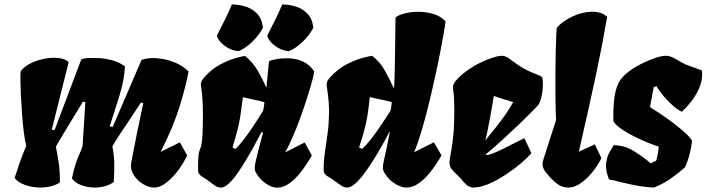

<svg xmlns="http://www.w3.org/2000/svg" viewBox="-20 -841 3205 871"><path d="M164.6 9.8Q127.9 9.8 94.7 -1.7Q61.5 -13.2 46.4 -33.7Q59.1 -73.2 66.4 -94.7Q73.7 -116.2 80.8 -134Q87.9 -151.9 99.1 -179.7Q93.3 -199.7 88.4 -238.3Q83.5 -276.9 80.1 -322.5Q76.7 -368.2 74.7 -410.9Q72.8 -453.6 72.5 -483.2Q72.3 -512.7 74.2 -518.1Q88.4 -537.6 114.3 -551.3Q140.1 -564.9 169.7 -572Q199.2 -579.1 224.6 -579.1Q246.1 -579.1 263.7 -574.2Q281.2 -569.3 291.5 -559.1L214.8 -252.4L227.5 -251L348.6 -571.3Q365.7 -578.1 384.3 -577.9Q402.8 -577.6 423.3 -577.6Q449.2 -577.6 484.4 -568.8Q519.5 -560.1 546.9 -540Q543.9 -493.2 533.7 -450.7Q523.4 -408.2 508.5 -364.3Q493.7 -320.3 477.5 -268.1L491.2 -265.1L622.1 -569.3Q630.4 -571.8 641.1 -574.5Q651.9 -577.1 671.9 -577.6Q689 -578.1 716.8 -573.7Q744.6 -569.3 776.1 -556.4Q807.6 -543.5 835.4 -517.1Q824.2 -453.6 795.4 -359.6Q766.6 -265.6 708.5 -151.9L795.9 -195.3L829.1 -136.2Q814.9 -105 790.3 -71Q765.6 -37.1 736.3 -13.7Q707 9.8 679.7 9.8Q657.2 9.8 633.8 -3.2Q610.4 -16.1 595.7 -34.7Q581.5 -52.7 576.7 -69.1Q571.8 -85.4 576.2 -107.9Q588.4 -173.3 601.3 -236.8Q614.3 -300.3 629.9 -373L619.1 -375.5Q598.6 -343.3 572.5 -304.7Q546.4 -266.1 523.7 -231.7Q501 -197.3 489.7 -177.2Q498.5 -130.9 498.5 -95.5Q498.5 -60.1 496.1 -15.1Q460.4 9.8 409.2 9.8Q377 9.8 348.4 -1.2Q319.8 -12.2 306.2 -31.7Q315.9 -76.7 324.5 -101.3Q333 -126 340.6 -142.6Q348.1 -159.2 354.5 -178.7L367.2 -377.9L356 -379.9Q356 -379.4 345.7 -362.5Q335.4 -345.7 319.6 -319.6Q303.7 -293.5 286.4 -264.9Q269 -236.3 254.6 -212.2Q240.2 -188 233.4 -175.8Q240.2 -143.1 246.3 -103Q252.4 -63 251.5 -13.2Q233.9 -1.5 211.2 4.2Q188.5 9.8 164.6 9.8Z M1239.3 10.3Q1217.3 10.7 1194.1 -3.2Q1170.9 -17.1 1153.8 -38.6Q1144.5 -50.8 1138.4 -63Q1132.3 -75.2 1139.6 -107.9Q1146.5 -137.2 1151.6 -157.7Q1156.7 -178.2 1161.9 -196.8Q1167 -215.3 1173.3 -238.8L1166.5 -242.2Q1153.3 -216.8 1134.5 -182.1Q1115.7 -147.5 1094.2 -111.8Q1072.8 -76.2 1051.3 -46.6Q1029.8 -17.1 1010.7 -2Q996.6 8.8 982.9 9.8Q969.7 10.3 957.5 2.4Q945.3 -5.4 933.6 -14.6Q918.5 -27.3 898.4 -38.8Q878.4 -50.3 878.4 -68.4Q878.4 -108.4 879.9 -127.4Q881.3 -146.5 884 -154.5Q886.7 -162.6 889.4 -168.9Q892.1 -175.3 894.5 -189.2Q897 -203.1 898.7 -233.6Q900.4 -264.2 900.4 -321.3Q900.4 -355 898.9 -384Q897.5 -413.1 893.6 -437Q891.6 -449.2 891.4 -454.3Q891.1 -459.5 891.1 -460Q891.1 -471.7 906.7 -490.2Q940.9 -528.8 980.5 -549.3Q1020 -569.8 1051 -578.1Q1082 -586.4 1091.3 -587.4Q1126 -560.1 1148.7 -521Q1171.4 -481.9 1188.5 -442.9Q1193.4 -486.3 1196 -518.8Q1198.7 -551.3 1200.7 -563Q1209 -568.4 1232.2 -572.5Q1255.4 -576.7 1282.2 -576.7Q1365.2 -576.7 1405.3 -517.6Q1404.8 -508.3 1397.2 -478.8Q1389.6 -449.2 1376.5 -407.5Q1363.3 -365.7 1346.7 -318.8Q1330.1 -272 1311.3 -227.8Q1292.5 -183.6 1273.9 -149.9L1362.3 -194.8L1394.5 -135.7Q1372.6 -96.7 1347.2 -63.5Q1321.8 -30.3 1294.4 -10.3Q1267.1 9.8 1239.3 10.3ZM1047.9 -165Q1062.5 -178.7 1081.1 -202.1Q1099.6 -225.6 1117.9 -252.4Q1136.2 -279.3 1151.1 -302.5Q1166 -325.7 1173.3 -338.4Q1176.3 -352.1 1176.5 -352.8Q1176.8 -353.5 1177 -356.2Q1177.2 -358.9 1179.7 -377.4Q1152.8 -384.8 1128.2 -389.6Q1103.5 -394.5 1082 -399.9L1074.7 -347.7Q1069.8 -303.2 1059.3 -259.8Q1048.8 -216.3 1034.7 -171.9ZM1291 -608.9Q1267.6 -610.4 1245.8 -621.8Q1224.1 -633.3 1209.7 -649.2Q1195.3 -665 1192.4 -679.7Q1214.4 -723.1 1229.7 -753.4Q1245.1 -783.7 1260.3 -820.8Q1290.5 -820.8 1321.3 -811.5Q1352.1 -802.2 1374.5 -779.3Q1397 -756.3 1401.4 -714.8Q1382.8 -680.2 1352.3 -650.9Q1321.8 -621.6 1291 -608.9ZM1062.5 -608.9Q1039.1 -610.4 1017.3 -621.8Q995.6 -633.3 981.2 -649.2Q966.8 -665 963.9 -679.7Q985.8 -723.1 1001.2 -753.4Q1016.6 -783.7 1031.7 -820.8Q1062 -820.8 1092.8 -811.5Q1123.5 -802.2 1146 -779.3Q1168.5 -756.3 1172.9 -714.8Q1154.3 -680.2 1123.8 -650.9Q1093.3 -621.6 1062.5 -608.9Z M1556.2 9.8Q1543 10.3 1531.2 2.9Q1519.5 -4.4 1505.4 -15.1Q1489.7 -27.8 1469 -39.3Q1448.2 -50.8 1448.2 -68.8Q1448.2 -111.3 1454.1 -151.1Q1460 -190.9 1465.8 -233.2Q1471.7 -275.4 1472.7 -324.7Q1473.6 -374 1464.4 -435.5Q1461.9 -451.7 1461.9 -458.5Q1461.9 -466.3 1465.3 -473.4Q1468.8 -480.5 1478 -490.7Q1513.2 -529.3 1553.5 -549.8Q1593.8 -570.3 1626 -578.6Q1658.2 -586.9 1668 -587.9Q1703.6 -561 1725.8 -521Q1748 -481 1765.1 -443.4L1768.1 -444.3Q1769.5 -473.1 1770.5 -512Q1771.5 -550.8 1772 -591.8Q1772.5 -632.8 1772.9 -669.2Q1773.4 -705.6 1773.7 -730.5Q1773.9 -755.4 1774.4 -761.2Q1784.2 -771.5 1813 -779.5Q1841.8 -787.6 1877 -787.6Q1910.6 -787.6 1944.6 -778.1Q1978.5 -768.6 2001 -744.1Q2001 -736.8 1994.9 -700.4Q1988.8 -664.1 1978 -609.1Q1967.3 -554.2 1953.1 -489.7Q1939 -425.3 1923.1 -360.8Q1907.2 -296.4 1890.6 -241.2Q1874 -186 1858.4 -150.4L1948.2 -195.3L1982.9 -136.2Q1960.9 -97.2 1935.3 -64.2Q1909.7 -31.2 1881.8 -11Q1854 9.3 1825.7 9.8Q1803.2 10.3 1778.3 -3.9Q1753.4 -18.1 1736.3 -39.1Q1727.5 -50.3 1720.5 -63.2Q1713.4 -76.2 1720.7 -108.9Q1730.5 -152.3 1736.1 -180.2Q1741.7 -208 1748.5 -241.7L1746.6 -242.7Q1732.9 -215.8 1713.1 -180.9Q1693.4 -146 1671.1 -110.6Q1648.9 -75.2 1626.5 -46.1Q1604 -17.1 1584 -2Q1569.8 8.8 1556.2 9.8ZM1622.6 -165.5Q1638.2 -179.2 1657.2 -202.6Q1676.3 -226.1 1694.8 -252.9Q1713.4 -279.8 1728.5 -303Q1743.7 -326.2 1751.5 -338.9Q1752.9 -345.7 1753.2 -346.2Q1753.4 -346.7 1754.2 -352.1Q1754.9 -357.4 1757.3 -377.9Q1729 -385.3 1704.8 -390.1Q1680.7 -395 1657.7 -400.4L1651.4 -348.1Q1646 -303.7 1635 -260Q1624 -216.3 1608.9 -172.4Z M2127 9.8Q2116.2 9.8 2105 3.4Q2093.8 -2.9 2081.1 -18.1Q2074.7 -25.4 2073.7 -27.1Q2072.8 -28.8 2064.9 -36.6Q2057.6 -44.4 2049.6 -52Q2041.5 -59.6 2039.1 -62Q2025.4 -76.2 2021.5 -87.6Q2017.6 -99.1 2019.8 -115.2Q2022 -131.3 2027.1 -158Q2032.2 -184.6 2036.6 -228.5Q2041 -272.5 2041 -340.3Q2041 -370.1 2040 -390.4Q2039.1 -410.6 2037.1 -424.3Q2035.6 -432.6 2035.2 -438.2Q2034.7 -443.8 2034.7 -444.3Q2034.7 -458 2046.4 -472.9Q2058.1 -487.8 2074.7 -501.7Q2091.3 -515.6 2106.9 -526.4Q2122.6 -537.1 2130.4 -541.5Q2146 -550.8 2169.4 -561.5Q2192.9 -572.3 2217 -580.1Q2241.2 -587.9 2258.3 -587.9Q2265.1 -587.4 2273.7 -584.5Q2282.2 -581.5 2293.5 -572.8Q2326.2 -547.9 2348.4 -534.7Q2370.6 -521.5 2389.6 -513.7Q2408.7 -505.9 2430.7 -497.1Q2437.5 -494.1 2439.9 -488.5Q2442.4 -482.9 2442.9 -461.9Q2443.4 -439.5 2438.2 -410.9Q2433.1 -382.3 2422.9 -366.7Q2419.4 -361.3 2395.3 -336.7Q2371.1 -312 2335 -277.3Q2298.8 -242.7 2258.3 -205.8Q2217.8 -168.9 2181.2 -138.7H2194.8Q2211.9 -142.1 2238.3 -154.3Q2264.6 -166.5 2296.1 -182.9Q2327.6 -199.2 2358.9 -213.9L2390.6 -146Q2374 -126.5 2343 -100.1Q2312 -73.7 2273.9 -48.6Q2235.8 -23.4 2197.3 -6.8Q2158.7 9.8 2127 9.8ZM2181.2 -203.6Q2197.8 -224.1 2220.7 -252.4Q2243.7 -280.8 2267.1 -313Q2290.5 -345.2 2308.1 -377.9Q2296.9 -380.9 2274.4 -387.9Q2252 -395 2220.2 -405.8Q2218.3 -393.1 2213.9 -367.4Q2209.5 -341.8 2203.9 -311.3Q2198.2 -280.8 2192.6 -252.4Q2187 -224.1 2182.1 -206.1Q2182.1 -206.1 2181.6 -205.1Q2181.2 -204.1 2181.2 -203.6Z M2557.6 9.8Q2524.9 9.8 2496.6 -15.9Q2468.3 -41.5 2450.7 -66.9Q2444.3 -76.2 2441.9 -88.4Q2439.5 -100.6 2446.3 -121.6L2502.4 -295.9Q2500.5 -341.3 2499.8 -395.8Q2499 -450.2 2499.5 -504.6Q2500 -559.1 2501 -605.5Q2502 -651.9 2503.4 -681.6Q2504.9 -711.4 2506.3 -715.8Q2533.2 -746.1 2577.6 -766.6Q2622.1 -787.1 2664.6 -787.6Q2686 -788.1 2703.4 -782.7Q2720.7 -777.3 2734.4 -764.6Q2723.6 -702.1 2711.7 -639.9Q2699.7 -577.6 2684.8 -507.3Q2669.9 -437 2650.6 -350.6Q2631.3 -264.2 2606 -153.3L2678.7 -186L2708 -124Q2695.3 -95.7 2671.1 -64.7Q2647 -33.7 2617.4 -12Q2587.9 9.8 2557.6 9.8Z M2946.8 9.8Q2904.8 7.8 2865 0.2Q2825.2 -7.3 2793.5 -15.6Q2761.7 -23.9 2742.7 -26.9Q2725.1 -71.3 2730 -103.3Q2734.9 -135.3 2747.6 -155Q2760.3 -174.8 2764.6 -182.6Q2814.5 -181.2 2856 -155.3Q2897.5 -129.4 2932.1 -100.1L2956.5 -111.8Q2961.4 -127 2964.4 -144.3Q2967.3 -161.6 2968.3 -175.8Q2963.4 -177.2 2948.2 -182.6Q2933.1 -188 2918.9 -193.8Q2890.6 -205.6 2858.2 -221.4Q2825.7 -237.3 2799.6 -255.4Q2773.4 -273.4 2763.2 -290Q2762.7 -293.9 2762.5 -298.6Q2762.2 -303.2 2762.2 -309.1Q2762.2 -383.3 2772.2 -425.5Q2782.2 -467.8 2806.2 -493.2Q2830.1 -518.6 2871.6 -542Q2887.7 -551.3 2911.1 -561.8Q2934.6 -572.3 2958.7 -580.1Q2982.9 -587.9 3001 -587.9Q3022 -587.9 3047.1 -572.3Q3072.3 -556.6 3091.8 -547.9L3164.1 -521.5Q3170.4 -477.5 3145.5 -427.7Q3120.6 -377.9 3073.2 -334Q3055.2 -342.3 3033.4 -361.1Q3011.7 -379.9 2991.5 -403.6Q2971.2 -427.2 2958 -450.2L2945.3 -445.8L2928.7 -355Q2944.3 -345.7 2971.2 -327.9Q2998 -310.1 3027.8 -287.8Q3057.6 -265.6 3082.8 -243.4Q3107.9 -221.2 3119.1 -203.6Q3116.7 -173.8 3108.4 -141.6Q3100.1 -109.4 3087.4 -82Q3056.2 -54.2 3021.7 -30.3Q2987.3 -6.3 2946.8 9.8Z"/></svg>

Font: Fruktur
Style: Italic
Weight: 400
Italic angle: -8°
Designer: Viktoriya Grabowska, Eben Sorkin
Foundry: Viktoriya Grabowska
Version: Version 1.008; ttfautohint (v1.8.4.7-5d5b)